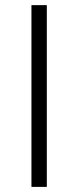

<svg xmlns="http://www.w3.org/2000/svg" viewBox="-20 -731 306 751"><path d="M163.1 0H103V-710.9H163.1Z"/></svg>

Font: Roboto-Light
Style: Regular
Weight: 300
Designer: Google
Version: Version 2.137; 2017